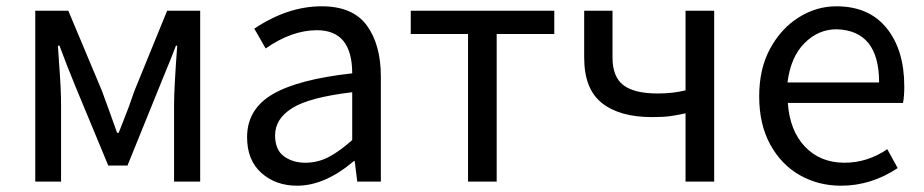

<svg xmlns="http://www.w3.org/2000/svg" viewBox="-20 -577 2935 610"><path d="M616 0H533V-245Q533 -295 543 -432H539Q522 -387 503 -342L385 -51H324L219 -304Q193 -367 169 -432H164L168 -372Q174 -294 174 -245V0H92V-543H197L304 -288L327 -225L352 -155H357L370 -188Q390 -237 407 -288L511 -543H616Z M924 13Q856 13 810.5 -27.5Q765 -68 765 -141Q765 -230 846 -277.5Q927 -325 1099 -344Q1099 -481 987 -481Q907 -481 824 -423L788 -486Q894 -557 1002 -557Q1101 -557 1145.5 -496Q1190 -435 1190 -334V0H1115L1107 -65H1104Q1012 13 924 13ZM950 -60Q990 -60 1025 -78.5Q1060 -97 1099 -132V-284Q964 -268 909 -234Q854 -200 854 -147Q854 -101 882 -80.5Q910 -60 950 -60Z M1558 0H1467V-469H1285V-543H1741V-469H1558Z M2249 0H2158V-217Q2131 -211 2109.5 -208Q2088 -205 2051 -205Q1949 -205 1892.5 -249.5Q1836 -294 1836 -394V-543H1926V-394Q1926 -333 1960.5 -306.5Q1995 -280 2070 -280Q2118 -280 2158 -290V-543H2249Z M2652 13Q2580 13 2521 -20.5Q2462 -54 2427 -118Q2392 -182 2392 -271Q2392 -359 2427 -423Q2462 -487 2518 -522Q2574 -557 2637 -557Q2741 -557 2797 -487.5Q2853 -418 2853 -302Q2853 -272 2849 -250H2483Q2489 -162 2537.5 -111Q2586 -60 2663 -60Q2736 -60 2799 -103L2832 -43Q2748 13 2652 13ZM2773 -315Q2773 -480 2638 -484Q2580 -484 2536 -440Q2492 -396 2482 -315Z"/></svg>

Font: Source Han Sans & Saira Hybrid
Style: Regular
Weight: 400
Designer: Ryoko NISHIZUKA 西塚涼子 (kana & ideographs); Paul D. Hunt (Latin, Greek & Cyrillic); Wenlong ZHANG 张文龙 (bopomofo); Sandoll 
Foundry: Adobe Systems Incorporated
Version: Version 1.00;August 2, 2021;FontCreator 13.0.0.2675 64-bit